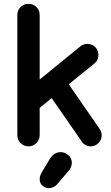

<svg xmlns="http://www.w3.org/2000/svg" viewBox="-20 -750 578 997"><path d="M128 10Q104 10 87 -7Q70 -24 70 -49V-672Q70 -697 87 -713.5Q104 -730 128 -730Q152 -730 169 -713.5Q186 -697 186 -672V-49Q186 -24 169 -7Q152 10 128 10ZM143 -302 397 -509Q412 -522 434 -522Q458 -522 474.5 -505.5Q491 -489 491 -465Q491 -437 471 -421L143 -155ZM451 10Q437 10 424 3Q411 -4 404 -16L223 -277L313 -347L497 -81Q508 -66 508 -48Q508 -24 491 -7Q474 10 451 10ZM234 227Q216 227 201 214.5Q186 202 186 180Q186 172 188.5 163.5Q191 155 197 145L240 73Q251 56 265 48Q279 40 294 40Q317 40 335 55.5Q353 71 353 96Q353 106 348.5 117.5Q344 129 334 140L277 207Q258 227 234 227Z"/></svg>

Font: National Park SemiBold
Style: Regular
Weight: 600
Designer: Andrea Herstowski, Ben Hoepner
Version: Version 1.009